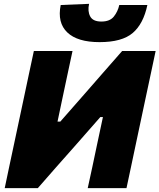

<svg xmlns="http://www.w3.org/2000/svg" viewBox="-20 -978 829 998"><path d="M4.5 0Q16.5 -57 27.5 -109.5Q38.5 -162 53.5 -231.5L105 -473.5Q120 -543.5 131.5 -598.5Q143 -653.5 156 -713H357Q344.5 -656 333 -601.2Q321.5 -546.5 306.5 -476.5L279 -346H293.5L415.5 -485Q463.5 -540 512 -595.5Q560.5 -651 615 -713H789Q776.5 -654 764.8 -599Q753 -544 738 -473.5L686.5 -231Q672 -162 660.8 -109.5Q649.5 -57 637.5 0H436Q448.5 -56.5 459.8 -109.5Q471 -162.5 485 -229L515 -369.5H501.5L375.5 -226Q318.5 -161.5 270.2 -107Q222 -52.5 176.5 0ZM497.5 -759Q382.5 -759 329.8 -809.5Q277 -860 295.5 -952L443 -958Q434.5 -919.5 448.8 -892.8Q463 -866 507 -866Q551 -866 571.8 -892Q592.5 -918 600 -952H746Q725.5 -854 669.8 -806.5Q614 -759 497.5 -759Z"/></svg>

Font: Commissioner ExtraBold
Style: Italic
Weight: 800
Italic angle: -12°
Designer: Kostas Bartsokas
Foundry: Kostas Bartsokas
Version: Version 1.000; ttfautohint (v1.8.3)